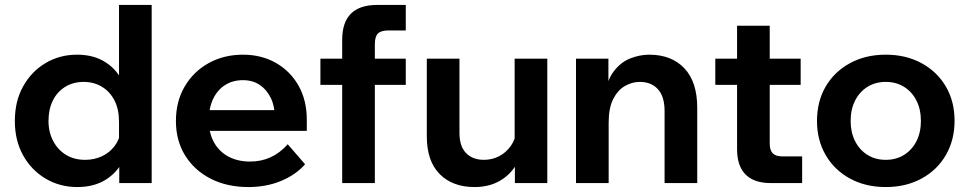

<svg xmlns="http://www.w3.org/2000/svg" viewBox="-20 -740 3918 776"><path d="M593 0H462V-119L461 -126V-248Q461 -298 443 -333.5Q425 -369 392.5 -389Q360 -409 318 -409Q276 -409 243.5 -389Q211 -369 193.5 -333.5Q176 -298 176 -251Q176 -206 195 -170Q214 -134 247 -114Q280 -94 324 -94Q361 -94 392 -108.5Q423 -123 443 -149.5Q463 -176 468 -210L497 -192Q500 -135 475.5 -87.5Q451 -40 404.5 -12Q358 16 292 16Q222 16 164.5 -18Q107 -52 73.5 -112Q40 -172 40 -251Q40 -331 73.5 -391Q107 -451 164 -485Q221 -519 291 -519Q349 -519 391.5 -497Q434 -475 460.5 -436Q487 -397 493 -347H461V-720H593Z M1143 -157 1213 -76Q1175 -33 1115.5 -8.5Q1056 16 984 16Q897 16 831 -18Q765 -52 728 -112Q691 -172 691 -251Q691 -330 726.5 -390.5Q762 -451 823.5 -485Q885 -519 962 -519Q1037 -519 1095.5 -485.5Q1154 -452 1187 -393Q1220 -334 1220 -256V-250H1091V-264Q1091 -310 1074.5 -344Q1058 -378 1029.5 -397Q1001 -416 962 -416Q921 -416 890 -396.5Q859 -377 841.5 -340.5Q824 -304 824 -254Q824 -201 845.5 -163.5Q867 -126 904.5 -106.5Q942 -87 991 -87Q1081 -87 1143 -157ZM1220 -211H776V-295H1204L1220 -256Z M1495 0H1363V-579Q1363 -720 1504 -720H1620V-617H1550Q1520 -617 1507.5 -604.5Q1495 -592 1495 -562ZM1620 -397H1275V-503H1620Z M2192 0H2061V-96L2060 -124V-503H2192ZM2067 -210 2094 -192Q2096 -130 2071.5 -83.5Q2047 -37 2002.5 -10.5Q1958 16 1898 16Q1809 16 1757 -36.5Q1705 -89 1705 -189V-503H1837V-203Q1837 -149 1863.5 -121.5Q1890 -94 1936 -94Q1969 -94 1997 -108.5Q2025 -123 2044 -149.5Q2063 -176 2067 -210Z M2798 0H2666V-291Q2666 -350 2639 -379.5Q2612 -409 2566 -409Q2534 -409 2505 -392Q2476 -375 2458 -339Q2440 -303 2440 -244V0H2308V-503H2439V-347H2423Q2432 -414 2460.5 -451.5Q2489 -489 2527.5 -504Q2566 -519 2604 -519Q2694 -519 2746 -464Q2798 -409 2798 -304Z M3222 0H3096Q3028 0 2993.5 -34.5Q2959 -69 2959 -137V-636H3091V-160Q3091 -133 3103 -120.5Q3115 -108 3141 -108H3222ZM3216 -397H2871V-503H3216Z M3560 16Q3478 16 3415 -18.5Q3352 -53 3317 -113.5Q3282 -174 3282 -251Q3282 -330 3317 -390Q3352 -450 3415 -484.5Q3478 -519 3560 -519Q3642 -519 3705 -484.5Q3768 -450 3803 -390Q3838 -330 3838 -252Q3838 -174 3803 -113.5Q3768 -53 3705 -18.5Q3642 16 3560 16ZM3560 -94Q3602 -94 3634 -114Q3666 -134 3684 -169.5Q3702 -205 3702 -251Q3702 -298 3684 -333.5Q3666 -369 3634 -389Q3602 -409 3560 -409Q3518 -409 3486 -389Q3454 -369 3436 -333.5Q3418 -298 3418 -251Q3418 -205 3436 -169.5Q3454 -134 3486 -114Q3518 -94 3560 -94Z"/></svg>

Font: Wix Madefor Display
Style: Bold
Weight: 700
Designer: Dalton Maag Ltd
Foundry: Dalton Maag Ltd
Version: Version 3.100